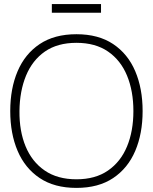

<svg xmlns="http://www.w3.org/2000/svg" viewBox="-20 -902 746 937"><path d="M353 15Q245.5 15 173.8 -33Q102 -81 66 -165.5Q30 -250 30 -360Q30 -470 66 -554.5Q102 -639 173.8 -687Q245.5 -735 353 -735Q460.5 -735 532.2 -687Q604 -639 640 -554.5Q676 -470 676 -360Q676 -250 640 -165.5Q604 -81 532.2 -33Q460.5 15 353 15ZM353 -27Q445.5 -27 507.2 -69.8Q569 -112.5 600 -187.5Q631 -262.5 631 -360Q631 -457.5 600 -532.8Q569 -608 507.2 -650.5Q445.5 -693 353 -693Q260.5 -693 199.2 -650.5Q138 -608 107 -532.8Q76 -457.5 75 -360Q74 -262.5 105 -187.5Q136 -112.5 198.2 -69.8Q260.5 -27 353 -27ZM473 -840H233V-882H473Z"/></svg>

Font: Manrope Variable Light
Style: Regular
Weight: 200
Designer: Mikhail Sharanda
Foundry: Mikhail Sharanda
Version: Version 4.505